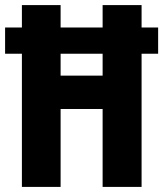

<svg xmlns="http://www.w3.org/2000/svg" viewBox="-24 -734 641 754"><path d="M62 0V-523H-4V-626H62V-714H214V-626H379V-714H532V-626H597V-523H532V0H379V-306H214V0ZM214 -437H379V-523H214Z"/></svg>

Font: Noto Sans Arabic ExtCond ExtBd
Style: Regular
Weight: 800
Width: 2
Designer: Monotype Design Team, Nadine Chahine, Nizar Qandah and Khaled Hosny
Foundry: Monotype Imaging Inc.
Version: Version 2.012; ttfautohint (v1.8.4.7-5d5b)